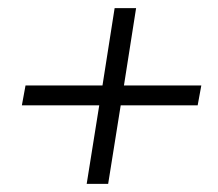

<svg xmlns="http://www.w3.org/2000/svg" viewBox="-20 -521 538 474"><path d="M194 -67 225 -261H34L43 -310H233L263 -501H316L286 -310H477L468 -261H278L247 -67Z"/></svg>

Font: Nunito Sans 7pt Condensed Light
Style: Italic
Weight: 300
Width: 3
Italic angle: -9°
Designer: Vernon Adams
Foundry: Vernon Adams
Version: Version 3.101;gftools[0.9.27]